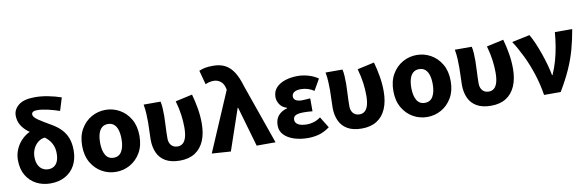

<svg xmlns="http://www.w3.org/2000/svg" viewBox="-50 -1144 4858 1587"><g transform="rotate(-10 2379.0 -350.5)"><path d="M273.9 12Q209.2 12 156.2 -15.5Q103.2 -43 71.9 -96Q40.6 -149 40.6 -224Q40.6 -269.9 57.3 -310.4Q74 -350.9 102 -381.6Q129.9 -412.3 163 -430.5Q196.1 -448.6 228.7 -449.3L295.7 -369.6Q264.8 -368.5 238.2 -349.1Q211.5 -329.6 195.6 -297.4Q179.7 -265.2 179.7 -226Q179.7 -186.7 192.6 -159.9Q205.6 -133.1 227.6 -119.9Q249.6 -106.6 277.2 -106.6Q302.9 -106.6 323.1 -119Q343.3 -131.3 354.7 -157.7Q366.1 -184.1 366.1 -225.6Q366.1 -267.9 350 -301Q333.9 -334.2 305.3 -358.6Q276.8 -383.1 239.8 -400.7Q200.5 -419.9 165.2 -446.5Q129.9 -473.2 108.2 -508.8Q86.6 -544.4 86.6 -590.4Q86.6 -640.4 130.8 -676.5Q175 -712.6 268.1 -712.6Q322 -712.6 379.5 -701.3Q437.1 -690.1 487.9 -672.3L454.8 -564.3Q403 -582.1 354.8 -592.9Q306.5 -603.8 267.8 -603.8Q244.6 -603.8 233.5 -596.5Q222.4 -589.2 222.4 -576Q222.4 -553.3 262.5 -526.3Q302.6 -499.3 363.3 -464.6Q411.2 -437.6 443.7 -403.8Q476.2 -370.1 492.3 -326.3Q508.5 -282.5 508.5 -224.4Q508.5 -154.2 480.4 -101.1Q452.3 -48 399.4 -18Q346.6 12 273.9 12Z M824.5 12Q761.4 12 706.6 -18.6Q651.9 -49.3 617.9 -107.4Q583.9 -165.4 583.9 -247.9Q583.9 -330.5 617.9 -388.6Q651.9 -446.7 706.6 -477.4Q761.4 -508.1 824.5 -508.1Q887.6 -508.1 942.3 -477.4Q997.1 -446.7 1031.1 -388.6Q1065.1 -330.5 1065.1 -247.9Q1065.1 -165.4 1031.1 -107.4Q997.1 -49.3 942.3 -18.6Q887.6 12 824.5 12ZM824.5 -106.6Q870.7 -106.6 892.6 -145Q914.4 -183.3 914.4 -247.9Q914.4 -291 904.9 -323Q895.3 -354.9 875.3 -372.2Q855.2 -389.5 824.5 -389.5Q793.7 -389.5 773.7 -372.2Q753.6 -354.9 744.1 -323Q734.5 -291 734.5 -247.9Q734.5 -183.3 756.5 -145Q778.4 -106.6 824.5 -106.6Z M1360.8 12Q1286.9 12 1240.4 -14.9Q1193.8 -41.8 1172.2 -89.8Q1150.6 -137.9 1150.6 -199.6Q1150.6 -236.2 1152.6 -272Q1154.6 -307.7 1154.6 -343.5Q1154.6 -373.3 1152.9 -414.3Q1151.2 -455.2 1143.7 -496.1H1285.7Q1291.6 -471.1 1293.3 -439.9Q1295 -408.6 1295 -373.6Q1295 -342.8 1292 -289.8Q1289 -236.8 1289 -187.4Q1289 -160.9 1298.7 -142.8Q1308.3 -124.7 1324.5 -115.7Q1340.8 -106.6 1361.1 -106.6Q1387.5 -106.6 1405.6 -122.2Q1423.7 -137.8 1433.2 -170.1Q1442.6 -202.3 1442.6 -253.1Q1442.6 -301.1 1435.6 -355.5Q1428.6 -409.9 1409.8 -476.7L1551.9 -508.1Q1568.8 -448.7 1579.4 -385.5Q1590 -322.4 1590 -260.3Q1590 -176 1564 -114.7Q1538 -53.4 1486.7 -20.7Q1435.5 12 1360.8 12Z M1786.6 10.9 1628.1 0 1841.4 -497.6 1838.3 -512.1Q1829.7 -550.2 1804.6 -569.6Q1779.5 -589 1748.4 -589Q1725.5 -589 1709.9 -584.8Q1694.4 -580.6 1677.6 -573L1645.8 -691.6Q1670.2 -701.8 1695.6 -707.2Q1721 -712.6 1765.3 -712.6Q1822.7 -712.6 1864.3 -690.9Q1905.9 -669.2 1935.7 -622.9Q1965.4 -576.6 1986.6 -503.9L2163.4 0H2004.9L1908.4 -334.4H1904.4Z M2434.8 12Q2371.7 12 2319.1 -4.9Q2266.6 -21.9 2235.5 -54.2Q2204.5 -86.4 2204.5 -133.1Q2204.5 -187.1 2233.2 -218.1Q2261.8 -249.1 2306.5 -260.2V-264.2Q2265.4 -277.1 2246.4 -306.9Q2227.4 -336.7 2227.4 -366.9Q2227.4 -415.7 2256.9 -446.8Q2286.3 -477.9 2333.9 -493Q2381.5 -508 2436.8 -508Q2481.8 -508 2527.3 -494.8Q2572.8 -481.6 2608.4 -456.7L2554.4 -362.6Q2529 -379.8 2501.4 -387.9Q2473.7 -396.1 2445.1 -396.1Q2409 -396.1 2389.3 -383.4Q2369.6 -370.7 2369.6 -348.4Q2369.6 -325.9 2387.9 -314.9Q2406.2 -303.8 2438.4 -303.8Q2454.5 -303.8 2472.9 -305.3Q2491.4 -306.8 2508.8 -307.8V-199.3Q2491 -201.3 2471.8 -202.3Q2452.7 -203.3 2435.7 -203.3Q2389.7 -203.3 2368.2 -192.5Q2346.8 -181.7 2346.8 -155.8Q2346.8 -129.6 2372.8 -115Q2398.8 -100.4 2448.6 -100.4Q2472.6 -100.4 2502.2 -109Q2531.8 -117.6 2561 -138.8L2618.2 -45.8Q2570.5 -11.8 2526.6 0.1Q2482.6 12 2434.8 12Z M2887.8 12Q2813.9 12 2767.4 -14.9Q2720.8 -41.8 2699.2 -89.8Q2677.6 -137.9 2677.6 -199.6Q2677.6 -236.2 2679.6 -272Q2681.6 -307.7 2681.6 -343.5Q2681.6 -373.3 2679.9 -414.3Q2678.2 -455.2 2670.7 -496.1H2812.7Q2818.6 -471.1 2820.3 -439.9Q2822 -408.6 2822 -373.6Q2822 -342.8 2819 -289.8Q2816 -236.8 2816 -187.4Q2816 -160.9 2825.7 -142.8Q2835.3 -124.7 2851.5 -115.7Q2867.8 -106.6 2888.1 -106.6Q2914.5 -106.6 2932.6 -122.2Q2950.7 -137.8 2960.2 -170.1Q2969.6 -202.3 2969.6 -253.1Q2969.6 -301.1 2962.6 -355.5Q2955.6 -409.9 2936.8 -476.7L3078.9 -508.1Q3095.8 -448.7 3106.4 -385.5Q3117 -322.4 3117 -260.3Q3117 -176 3091 -114.7Q3065 -53.4 3013.7 -20.7Q2962.5 12 2887.8 12Z M3436.5 12Q3373.4 12 3318.6 -18.6Q3263.9 -49.3 3229.9 -107.4Q3195.9 -165.4 3195.9 -247.9Q3195.9 -330.5 3229.9 -388.6Q3263.9 -446.7 3318.6 -477.4Q3373.4 -508.1 3436.5 -508.1Q3499.6 -508.1 3554.3 -477.4Q3609.1 -446.7 3643.1 -388.6Q3677.1 -330.5 3677.1 -247.9Q3677.1 -165.4 3643.1 -107.4Q3609.1 -49.3 3554.3 -18.6Q3499.6 12 3436.5 12ZM3436.5 -106.6Q3482.7 -106.6 3504.6 -145Q3526.4 -183.3 3526.4 -247.9Q3526.4 -291 3516.9 -323Q3507.3 -354.9 3487.3 -372.2Q3467.2 -389.5 3436.5 -389.5Q3405.7 -389.5 3385.7 -372.2Q3365.6 -354.9 3356.1 -323Q3346.5 -291 3346.5 -247.9Q3346.5 -183.3 3368.5 -145Q3390.4 -106.6 3436.5 -106.6Z M3972.8 12Q3898.9 12 3852.4 -14.9Q3805.8 -41.8 3784.2 -89.8Q3762.6 -137.9 3762.6 -199.6Q3762.6 -236.2 3764.6 -272Q3766.6 -307.7 3766.6 -343.5Q3766.6 -373.3 3764.9 -414.3Q3763.2 -455.2 3755.7 -496.1H3897.7Q3903.6 -471.1 3905.3 -439.9Q3907 -408.6 3907 -373.6Q3907 -342.8 3904 -289.8Q3901 -236.8 3901 -187.4Q3901 -160.9 3910.7 -142.8Q3920.3 -124.7 3936.5 -115.7Q3952.8 -106.6 3973.1 -106.6Q3999.5 -106.6 4017.6 -122.2Q4035.7 -137.8 4045.2 -170.1Q4054.6 -202.3 4054.6 -253.1Q4054.6 -301.1 4047.6 -355.5Q4040.6 -409.9 4021.8 -476.7L4163.9 -508.1Q4180.8 -448.7 4191.4 -385.5Q4202 -322.4 4202 -260.3Q4202 -176 4176 -114.7Q4150 -53.4 4098.7 -20.7Q4047.5 12 3972.8 12Z M4417.2 0Q4402.8 -91.9 4374.8 -178.4Q4346.8 -264.8 4310.2 -340.3Q4273.5 -415.8 4233.8 -476.4L4383.8 -508.1Q4403.7 -475 4423 -429.8Q4442.2 -384.6 4459.5 -335.1Q4476.9 -285.5 4490.1 -237.5Q4503.3 -189.5 4510.6 -149.8H4514.6Q4539.5 -206.1 4555.6 -264Q4571.7 -321.9 4581.2 -380.4Q4590.7 -439 4595.2 -496.1H4740.9Q4725.8 -408.4 4704.2 -329.8Q4682.6 -251.2 4647.1 -171.4Q4611.6 -91.7 4556.7 0Z"/></g></svg>

Font: SourceSans3VF
Style: Regular
Weight: 200
Designer: Paul D. Hunt
Foundry: Adobe
Version: Version 3.052;hotconv 1.1.0;makeotfexe 2.6.0